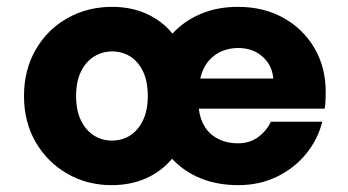

<svg xmlns="http://www.w3.org/2000/svg" viewBox="-20 -528 1014 560"><path d="M306 12Q234 12 176 -21.5Q118 -55 84 -113.5Q50 -172 50 -248Q50 -324 84 -383Q118 -442 176.5 -475Q235 -508 307 -508Q363 -508 408 -487.5Q453 -467 483 -430Q517 -467 565.5 -487.5Q614 -508 674 -508Q749 -508 806.5 -476Q864 -444 897 -388Q930 -332 930 -259Q930 -249 929.5 -236.5Q929 -224 927 -211H560Q563 -181 577.5 -158Q592 -135 617 -122.5Q642 -110 673 -110Q709 -110 733.5 -128.5Q758 -147 770 -173H920Q907 -121 872.5 -79Q838 -37 787.5 -12.5Q737 12 675 12Q614 12 565 -8Q516 -28 482 -65Q451 -28 406 -8Q361 12 306 12ZM306 -118Q336 -118 359 -132.5Q382 -147 396.5 -176Q411 -205 411 -248Q411 -291 397 -320Q383 -349 359.5 -363.5Q336 -378 307 -378Q279 -378 255 -363.5Q231 -349 216.5 -320Q202 -291 202 -248Q202 -205 216.5 -176Q231 -147 254.5 -132.5Q278 -118 306 -118ZM564 -299H777Q774 -338 745.5 -363Q717 -388 675 -388Q648 -388 625.5 -378Q603 -368 587 -348.5Q571 -329 564 -299Z"/></svg>

Font: DM Sans 24pt Black
Style: Regular
Weight: 900
Designer: Colophon Foundry, Jonny Pinhorn
Foundry: Colophon Foundry
Version: Version 4.004;gftools[0.9.30]